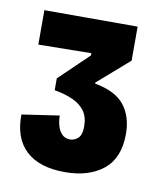

<svg xmlns="http://www.w3.org/2000/svg" viewBox="-57 -724 436 511"><g transform="rotate(10 161.5 -468.5)"><path d="M151 -261Q82 -261 46 -294.5Q10 -328 11 -392L112 -407Q112 -394 115.5 -380.5Q119 -367 127.5 -358Q136 -349 150 -349Q161 -349 171 -357.5Q181 -366 181 -390Q181 -415 169.5 -431Q158 -447 137 -456.5Q116 -466 87 -471V-503L166 -579V-585L23 -583V-676H275V-584L190 -510V-507Q246 -497 270 -466.5Q294 -436 294 -389Q294 -324 255 -292.5Q216 -261 151 -261Z"/></g></svg>

Font: Bricolage Grotesque 24pt Condensed
Style: Bold
Weight: 700
Width: 3
Designer: Mathieu Triay
Foundry: Atelier Triay
Version: Version 1.001;gftools[0.9.33.dev8+g029e19f]